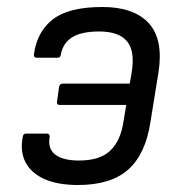

<svg xmlns="http://www.w3.org/2000/svg" viewBox="-20 -518 510 549"><path d="M273 -498Q363 -498 405.5 -451.5Q448 -405 433 -310L410 -168Q396 -77 346.5 -33Q297 11 203 11Q145 11 107 -6Q69 -23 53 -54Q37 -85 45 -126Q46 -136 54 -136H114Q123 -136 122 -126Q116 -93 138 -76Q160 -59 206 -59Q266 -59 295.5 -87.5Q325 -116 333 -170L341 -218H150Q142 -218 143 -227L149 -270Q151 -279 160 -279H351L356 -308Q367 -371 343.5 -399.5Q320 -428 264 -428Q213 -428 186.5 -411.5Q160 -395 154 -362Q153 -353 145 -353H85Q76 -353 77 -363Q86 -428 131.5 -463Q177 -498 273 -498Z"/></svg>

Font: Sofia Sans Semi Condensed
Style: Italic
Weight: 400
Italic angle: -9°
Designer: Botio Nikoltchev, Ani Petrova
Foundry: lettersoup
Version: Version 4.101